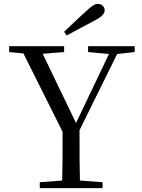

<svg xmlns="http://www.w3.org/2000/svg" viewBox="-20 -965 727 985"><path d="M309 -802 322 -783C369 -808 416 -833 462 -858C504 -879 517 -896 517 -912C517 -930 502 -945 482 -945C465 -945 450 -934 420 -906C384 -874 347 -838 309 -802ZM432 -698 539 -688 370 -334 199 -689 309 -698V-728H27V-698L100 -691L301 -289C301 -167 301 -111 299 -39L184 -30V0H506V-30L390 -39C388 -114 388 -170 388 -297L581 -688L671 -698V-728H432Z"/></svg>

Font: Harano Aji Mincho
Style: Regular
Weight: 400
Foundry: Masamichi Hosoda
Version: HaranoAjiMincho-Regular version 20230610;ttx 4.39.4